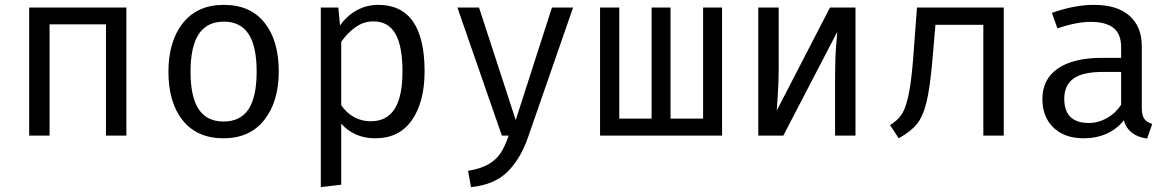

<svg xmlns="http://www.w3.org/2000/svg" viewBox="-20 -558 4840 790"><path d="M416 -458H184V0H100V-527H500V0H416Z M1127 -264Q1127 -140 1067.5 -64.5Q1008 11 900 11Q791 11 732 -62.5Q673 -136 673 -263Q673 -388 732.5 -463Q792 -538 901 -538Q1010 -538 1068.5 -464.5Q1127 -391 1127 -264ZM764 -263Q764 -159 797.5 -108.5Q831 -58 900 -58Q969 -58 1002.5 -108.5Q1036 -159 1036 -264Q1036 -368 1002.5 -418.5Q969 -469 901 -469Q832 -469 798 -418Q764 -367 764 -263Z M1727 -264Q1727 -139 1675 -64Q1623 11 1524 11Q1438 11 1384 -49V202L1300 212V-527H1372L1379 -453Q1408 -494 1448.5 -516Q1489 -538 1536 -538Q1727 -538 1727 -264ZM1384 -386V-125Q1405 -94 1436.5 -76.5Q1468 -59 1505 -59Q1571 -59 1603.5 -109.5Q1636 -160 1636 -264Q1636 -368 1607 -419Q1578 -470 1516 -470Q1476 -470 1442.5 -446Q1409 -422 1384 -386Z M2154 3Q2123 94 2069 148Q2015 202 1918 212L1906 145Q1959 136 1990.5 117.5Q2022 99 2040 71.5Q2058 44 2073 0H2045L1862 -527H1951L2102 -64L2251 -527H2338Z M2951 0H2449V-527H2528V-70H2661V-527H2739V-70H2873V-527H2951Z M3500 0H3416V-246Q3416 -320 3420.5 -371Q3425 -422 3425 -427L3203 0H3100V-527H3184V-280Q3184 -217 3180 -162.5Q3176 -108 3176 -103L3395 -527H3500Z M4110 0H4026V-456H3829L3817 -317Q3807 -199 3792.5 -139Q3778 -79 3753 -48Q3728 -17 3678 11L3642 -43Q3671 -61 3687.5 -83.5Q3704 -106 3716.5 -159Q3729 -212 3737 -314L3753 -527H4110Z M4721 -48 4700 12Q4623 2 4604 -63Q4576 -27 4533.5 -8Q4491 11 4439 11Q4360 11 4314.5 -33Q4269 -77 4269 -151Q4269 -232 4332.5 -276Q4396 -320 4515 -320H4593V-363Q4593 -419 4561 -443.5Q4529 -468 4468 -468Q4408 -468 4331 -441L4308 -505Q4401 -538 4481 -538Q4577 -538 4627.5 -493Q4678 -448 4678 -368V-115Q4678 -84 4688 -69.5Q4698 -55 4721 -48ZM4593 -127V-262H4517Q4433 -262 4396 -234Q4359 -206 4359 -152Q4359 -52 4460 -52Q4499 -52 4534.5 -72Q4570 -92 4593 -127Z"/></svg>

Font: FiraDG Mono
Style: Regular
Weight: 400
Designer: Carrois Corporate & Edenspiekermann AG
Foundry: Carrois Corporate GbR & Edenspiekermann AG
Version: Version 3.206